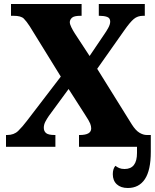

<svg xmlns="http://www.w3.org/2000/svg" viewBox="-20 -734 777 960"><path d="M10 0V-59H16Q50 -59 71 -79.5Q92 -100 114 -129L284 -351L129 -602Q113 -627 99 -641Q85 -655 48 -655H35V-714H388V-655H382Q350 -655 339.5 -645Q329 -635 329 -623Q329 -613 337 -597Q345 -581 354 -567L428 -454L503 -565Q511 -576 521 -594Q531 -612 531 -626Q531 -644 515.5 -649.5Q500 -655 478 -655H474V-714H704V-655H695Q668 -655 649 -639Q630 -623 602 -583L466 -390L639 -112Q658 -82 677 -70.5Q696 -59 714 -59H734V25Q734 117 704.5 161.5Q675 206 619 206Q584 206 564 187.5Q544 169 544 137Q544 110 557 95Q566 102 576.5 106.5Q587 111 603 111Q665 111 665 31V0H375V-59H379Q436 -59 436 -92Q436 -103 431 -116Q426 -129 405 -161L323 -289L224 -154Q215 -141 207 -126Q199 -111 199 -95Q199 -78 210.5 -68.5Q222 -59 253 -59H257V0Z"/></svg>

Font: Noto Serif SemiCondensed Black
Style: Regular
Weight: 900
Width: 4
Designer: Monotype Design Team
Foundry: Monotype Imaging Inc.
Version: Version 2.014; ttfautohint (v1.8.4.7-5d5b)